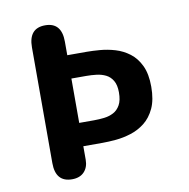

<svg xmlns="http://www.w3.org/2000/svg" viewBox="-74 -696 766 778"><g transform="rotate(-10 309.5 -307.0)"><path d="M308.5 -489Q332.5 -489 363.2 -486.5Q394 -484 425.2 -474.8Q456.5 -465.5 483 -445.5Q509.5 -425.5 525.8 -391.2Q542 -357 542 -304.5Q542 -251 525.8 -216Q509.5 -181 483 -160.2Q456.5 -139.5 425.2 -129.8Q394 -120 363.2 -117.2Q332.5 -114.5 308.5 -114.5H229V-59Q229 -28 211.2 -9.2Q193.5 9.5 161.5 9.5Q93.5 9.5 93.5 -69V-545Q93.5 -624 161.5 -624Q229 -624 229 -545V-489ZM290 -210.5Q311 -210.5 332 -213Q353 -215.5 370.2 -224.5Q387.5 -233.5 398.2 -252.5Q409 -271.5 409 -304.5Q409 -335 398.2 -353Q387.5 -371 370.2 -379.5Q353 -388 332 -390.5Q311 -393 290 -393H229V-210.5Z"/></g></svg>

Font: Sono Monospace SemiBold
Style: Regular
Weight: 600
Designer: Tyler Finck
Foundry: Tyler Finck
Version: Version 2.112